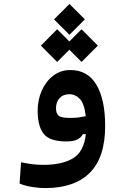

<svg xmlns="http://www.w3.org/2000/svg" viewBox="-20 -704 626 961"><path d="M208 237.3Q173.3 237.3 138.4 231.4Q103.5 225.6 78.1 214.8L85.4 108.4Q114.3 114.3 140.4 117.7Q166.5 121.1 199.2 121.1Q290 121.1 345 88.6Q399.9 56.2 409.7 -32.7H395Q385.7 -15.1 366.7 -5.6Q347.7 3.9 311 3.9Q228 3.9 198.2 -34.7Q168.5 -73.2 168.5 -149.9Q168.5 -204.1 189 -250.5Q209.5 -296.9 246.3 -325.2Q283.2 -353.5 332 -353.5Q418.5 -353.5 462.4 -280Q506.3 -206.5 506.3 -73.7Q506.3 84.5 429.4 160.9Q352.5 237.3 208 237.3ZM409.2 -122.6Q402.3 -184.6 379.9 -208.5Q357.4 -232.4 327.1 -232.4Q295.9 -232.4 278.1 -212.9Q260.3 -193.4 260.3 -162.1Q260.3 -135.3 273.9 -124.5Q287.6 -113.8 332.5 -113.8Q353.5 -113.8 371.3 -116Q389.2 -118.2 409.2 -122.6ZM388.2 -394 327.1 -455.1 266.1 -394 184.6 -475.6 266.1 -557.6 327.1 -496.6 388.2 -557.6 469.7 -475.6ZM327.6 -529.8 250.5 -606.9 327.6 -684.1 404.8 -606.9Z"/></svg>

Font: CaskaydiaCove NF SemiBold
Style: Regular
Weight: 600
Designer: Aaron Bell
Foundry: Saja Typeworks
Version: Version 2111.001; VTT 6.35;Nerd Fonts 3.2.1